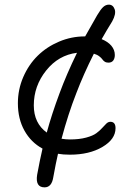

<svg xmlns="http://www.w3.org/2000/svg" viewBox="-20 -659 595 818"><path d="M169.9 139.2Q129.9 139.2 138.2 85.9Q149.4 24.4 161.1 -25.9Q111.8 -52.7 84 -102.8Q56.2 -152.8 56.2 -219.2Q56.2 -277.8 79.1 -330.8Q102.1 -383.8 140.6 -421.6Q179.2 -459.5 231.7 -481.7Q284.2 -503.9 340.8 -503.9H342.8Q378.4 -567.4 394 -594.2Q408.7 -619.1 419.7 -629.2Q430.7 -639.2 443.8 -639.2Q461.4 -639.2 468.5 -619.6Q475.6 -600.1 458 -567.9Q436 -532.7 413.1 -492.2Q439.9 -481.4 454.6 -463.9Q469.2 -446.3 469.2 -424.8Q469.2 -410.2 462.4 -401.1Q455.6 -392.1 441.9 -392.1Q432.1 -392.1 425.8 -396.5Q419.4 -400.9 415.8 -406.5Q412.1 -412.1 402.8 -419.2Q393.6 -426.3 379.9 -430.2Q335.9 -342.8 305.2 -262.2Q270.5 -173.8 242.2 -67.9Q260.7 -64.9 277.8 -64.9Q317.9 -64.9 346.9 -72.8Q376 -80.6 390.6 -91.6Q405.3 -102.5 415 -113.5Q424.8 -124.5 432.9 -132.3Q440.9 -140.1 450.2 -140.1Q472.2 -140.1 472.2 -112.8Q472.2 -65.9 416.5 -33Q360.8 0 277.8 0Q248.5 0 227.1 -3.9Q217.8 36.1 207 96.2Q200.2 139.2 169.9 139.2ZM233.9 -262.2Q263.2 -341.8 308.1 -434.1Q229 -424.3 176.5 -358.4Q124 -292.5 124 -210Q124 -134.3 179.2 -94.2Q200.2 -171.9 233.9 -262.2Z"/></svg>

Font: Shantell Sans Irregular Bouncy
Style: Regular
Weight: 300
Designer: Stephen Nixon, Anya Danilova, Shantell Martin
Foundry: Arrow Type
Version: Version 1.006;[9816181b4]